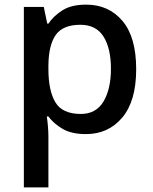

<svg xmlns="http://www.w3.org/2000/svg" viewBox="-20 -569 660 829"><path d="M352 -549Q449 -549 508.5 -479Q568 -409 568 -270Q568 -133 508 -61.5Q448 10 351 10Q289 10 250.5 -12.5Q212 -35 189 -66H182Q185 -48 187 -23.5Q189 1 189 20V240H83V-539H169L184 -467H189Q212 -501 250.5 -525Q289 -549 352 -549ZM327 -462Q252 -462 221 -418.5Q190 -375 189 -287V-271Q189 -178 219 -127.5Q249 -77 329 -77Q395 -77 427 -131Q459 -185 459 -272Q459 -360 427 -411Q395 -462 327 -462Z"/></svg>

Font: Noto Sans Myanmar Medium
Style: Regular
Weight: 500
Designer: Monotype Design Team
Foundry: Monotype Imaging Inc.
Version: Version 2.107; ttfautohint (v1.8.4.7-5d5b)